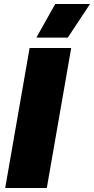

<svg xmlns="http://www.w3.org/2000/svg" viewBox="-20 -940 470 960"><path d="M6 0H214L336 -700H128ZM430 -920H256L162 -752H319Z"/></svg>

Font: Fixel Text 20240404 Black
Style: Italic
Weight: 900
Width: 4
Italic angle: -10°
Designer: AlfaBravo + MacPaw
Foundry: Kyrylo Tkachov, Marchela Mozhyna, Serhii Makarenko, Maria Weinstein, Zakhar Kryvoshyya
Version: Version 1.211;Glyphs 3.2 (3225)